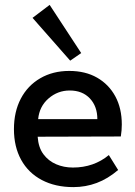

<svg xmlns="http://www.w3.org/2000/svg" viewBox="-20 -748 550 785"><path d="M463 -53Q421 -17 375.5 0Q330 17 280 17Q206 17 151 -12Q96 -41 66.5 -94.5Q37 -148 37 -220Q37 -291 65 -344.5Q93 -398 144.5 -428Q196 -458 263 -458Q329 -458 377 -430.5Q425 -403 451.5 -354Q478 -305 478 -239Q478 -228 477 -215Q476 -202 474 -190L134 -189Q137 -145 157.5 -117.5Q178 -90 209.5 -76.5Q241 -63 278 -63Q321 -63 358 -76Q395 -89 425 -114ZM378 -261Q378 -313 347.5 -345.5Q317 -378 265 -378Q216 -378 178.5 -345.5Q141 -313 136 -261ZM267 -500 113 -675 183 -728 312 -531Z"/></svg>

Font: Podkova SemiBold
Style: Regular
Weight: 600
Designer: Ilya Yudin
Foundry: Cyreal (www.cyreal.org)
Version: Version 2.103